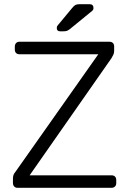

<svg xmlns="http://www.w3.org/2000/svg" viewBox="-20 -900 619 920"><path d="M64 0Q54 0 48 -6.5Q42 -13 42 -23V-43Q42 -60 49 -70Q56 -80 57 -81L451 -640H73Q63 -640 57 -646Q51 -652 51 -662V-677Q51 -687 57 -693.5Q63 -700 73 -700H504Q515 -700 521 -694Q527 -688 527 -677V-657Q527 -646 523.5 -638.5Q520 -631 514 -621L122 -60H514Q525 -60 531 -54Q537 -48 537 -37V-22Q537 -12 530.5 -6Q524 0 514 0ZM268 -750Q252 -750 252 -766Q252 -774 257 -779L326 -862Q335 -873 342 -876.5Q349 -880 363 -880H409Q428 -880 428 -861Q428 -854 423 -849L314 -760Q306 -754 300 -752Q294 -750 283 -750Z"/></svg>

Font: Rubik AZ
Style: Regular
Weight: 300
Designer: Hubert and Fischer
Foundry: Hubert & Fischer
Version: Version 2.000